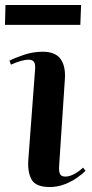

<svg xmlns="http://www.w3.org/2000/svg" viewBox="-24 -738 369 772"><path d="M117 -458Q119 -479 113 -488.5Q107 -498 91 -498Q65 -498 20 -478L14 -494Q35 -505 72 -517.5Q109 -530 148 -530Q198 -530 219 -501.5Q240 -473 237 -422L214 -75Q212 -50 217 -39Q222 -28 239 -28Q255 -28 274 -38Q293 -48 310 -64L320 -51Q309 -40 287.5 -24.5Q266 -9 237 2.5Q208 14 176 14Q119 14 102.5 -17Q86 -48 90 -97ZM-2 -718H302L299 -638H-4Z"/></svg>

Font: Literata 72pt SemiBold
Style: Italic
Weight: 600
Italic angle: -2°
Designer: Latin by Veronika Burian and Jose Scaglione. Greek by Irene Vlachou. Cyrillic by Vera Evstafieva
Foundry: TypeTogether
Version: Version 3.002